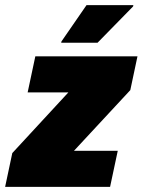

<svg xmlns="http://www.w3.org/2000/svg" viewBox="-41 -730 557 750"><path d="M-21 0 7 -132 226 -369H67L97 -510H496L468 -378L248 -141H419L389 0ZM198 -563 199 -568 297 -710H480L479 -705L340 -563Z"/></svg>

Font: Saira Semi Condensed Black
Style: Italic
Weight: 900
Width: 4
Italic angle: -12°
Designer: Hector Gatti with collaboration of the Omnibus-Type team
Foundry: Omnibus-Type
Version: Version 1.001; ttfautohint (v1.8)